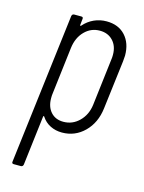

<svg xmlns="http://www.w3.org/2000/svg" viewBox="-109 -577 628 839"><g transform="rotate(15 205.0 -158.0)"><path d="M384 -388Q384 -380 382 -362L355 -142Q347 -75 305 -33.5Q263 8 204 8Q175 8 151 -4Q127 -16 112 -39Q109 -44 107 -38L80 186Q78 196 69 196H37Q27 196 29 186L112 -494Q114 -504 123 -504H155Q165 -504 163 -494L160 -466Q160 -464 161.5 -463.5Q163 -463 165 -465Q185 -488 211.5 -500Q238 -512 268 -512Q322 -512 353 -478Q384 -444 384 -388ZM332 -378Q332 -417 309.5 -441Q287 -465 250 -465Q210 -465 181.5 -436Q153 -407 147 -360L121 -144Q120 -138 120 -125Q120 -86 141 -62.5Q162 -39 198 -39Q239 -39 269 -68.5Q299 -98 305 -144L331 -360Q332 -366 332 -378Z"/></g></svg>

Font: Barlow Condensed Light
Style: Italic
Weight: 300
Width: 3
Italic angle: -7°
Designer: Jeremy Tribby
Foundry: Tribby Type
Version: Version 1.408